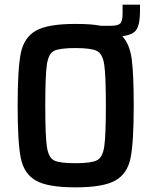

<svg xmlns="http://www.w3.org/2000/svg" viewBox="-20 -799 651 827"><path d="M583 -779V-752Q583 -696 568.5 -672.5Q554 -649 507 -643Q539 -608 547.5 -543.5Q556 -479 556 -344Q556 -187 542.5 -119Q529 -51 477 -21.5Q425 8 305 8Q185 8 134 -21.5Q83 -51 69.5 -118.5Q56 -186 56 -344Q56 -502 69.5 -569.5Q83 -637 134 -666.5Q185 -696 305 -696Q375 -696 414 -688H457Q488 -688 498 -698Q508 -708 508 -740V-779ZM436 -344Q436 -474 429 -520.5Q422 -567 397.5 -579.5Q373 -592 305 -592Q237 -592 213 -580Q189 -568 182 -521.5Q175 -475 175 -344Q175 -213 182 -166.5Q189 -120 213 -108Q237 -96 305 -96Q373 -96 397.5 -108.5Q422 -121 429 -167.5Q436 -214 436 -344Z"/></svg>

Font: Saira Semi Condensed Medium
Style: Regular
Weight: 500
Width: 4
Designer: Hector Gatti with collaboration of the Omnibus-Type team
Foundry: Omnibus-Type
Version: Version 1.001; ttfautohint (v1.8)